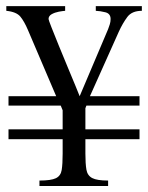

<svg xmlns="http://www.w3.org/2000/svg" viewBox="-20 -619 492 639"><path d="M444.3 -155.8H264.2V-107.9Q264.2 -74.2 267.6 -54.4Q271 -34.7 286.9 -26.4Q302.7 -18.1 339.8 -18.1V0H111.3V-18.1Q149.9 -18.1 166 -25.9Q182.1 -33.7 185.3 -53.2Q188.5 -72.8 188.5 -107.9V-155.8H8.3V-188.5H188.5V-252L182.1 -267.6H8.3V-298.8H167L73.2 -518.6Q61 -547.4 47.9 -563.5Q34.7 -579.6 1 -583V-598.6H196.8V-583Q189 -582.5 175.8 -580.1Q162.6 -577.6 152.1 -571.8Q141.6 -565.9 141.6 -555.7Q141.6 -552.7 151.4 -527.8Q161.1 -502.9 175.8 -467Q190.4 -431.2 205.6 -394.8Q220.7 -358.4 231.9 -331.5Q243.2 -304.7 245.1 -298.8L339.8 -522Q342.8 -529.8 345.5 -538.3Q348.1 -546.9 348.1 -555.7Q348.1 -573.7 330.8 -578.1Q313.5 -582.5 298.8 -583V-598.6H452.1V-583Q418.9 -583 403.6 -562.3Q388.2 -541.5 375.5 -513.7L279.3 -298.8H444.3V-267.6H267.6L264.2 -258.8V-188.5H444.3Z"/></svg>

Font: Rohingya Solluk
Style: Regular
Weight: 400
Designer: SIL International
Foundry: SIL International
Version: Version 1.001